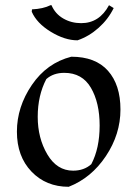

<svg xmlns="http://www.w3.org/2000/svg" viewBox="-20 -703 528 738"><path d="M254 -485Q347 -485 395 -431Q443 -377 443 -282Q443 -187 387 -103Q331 -19 244 15Q157 15 101 -43.5Q45 -102 45 -197Q45 -292 102.5 -376.5Q160 -461 254 -485ZM227 -423Q185 -423 158 -399Q125 -336 125 -254Q125 -172 162 -109.5Q199 -47 261 -47Q303 -47 331 -72Q363 -133 363 -220.5Q363 -308 329.5 -365.5Q296 -423 227 -423ZM292 -614Q362 -614 399 -683L417 -672Q396 -629 359 -596Q322 -563 278 -548Q229 -548 175 -581Q121 -614 102 -658L103 -667Q146 -669 174 -683H178Q192 -650 223 -632Q254 -614 292 -614Z"/></svg>

Font: Almendra
Style: Regular
Weight: 400
Designer: Ana Sanfelippo
Foundry: Ana Sanfelippo
Version: Version 1.004